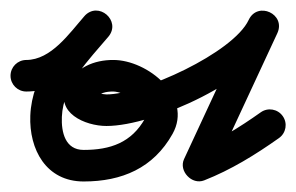

<svg xmlns="http://www.w3.org/2000/svg" viewBox="-50 -315 563 365"><path d="M-30 -170.9C-29.9 -154.3 -16.5 -141 0.1 -141C70.7 -141.2 112.9 -196.4 155.5 -244.6C168.6 -259.4 163.5 -276.8 152.1 -286.7C140.6 -296.5 122.7 -298.9 110 -283.8C63.1 -227.9 10.8 -172.8 7.6 -95.2C7.6 -95.2 7.6 -95.2 7.6 -95.2C7.6 -95.2 7.6 -95.2 7.6 -95.2C5.1 -31 37.6 30 109 30C181.7 30 241.6 4.6 278 -60.4C317.5 -130.9 230.3 -201.2 165.3 -201C165.3 -201 165.4 -201 165.5 -201C165.5 -201 165.6 -201 165.6 -201C128.9 -201.2 93.3 -186.5 77 -151.7C53.2 -100.6 112.1 -75.5 152.4 -75.5C243.4 -75.5 436 -163.5 477.2 -251.8C485.6 -269.9 476.2 -285.3 462.6 -291.6C449 -298 431.2 -295.2 422.8 -277.1C381.8 -189 340.9 -100.8 299.9 -12.6C294.6 -1.2 298.3 11.2 306.3 19.6C314.2 28.1 326.4 32.5 338.1 27.9C389.1 7.9 435.8 -21 480.3 -52.5C493.9 -62.1 497.1 -80.8 487.5 -94.3C477.9 -107.9 459.2 -111.1 445.7 -101.5C445.7 -101.5 445.7 -101.5 445.7 -101.5C405.1 -72.7 362.6 -46.2 316.2 -27.9C304.5 -23.3 311.4 -7.5 322.5 4.4C333.7 16.2 349 24 354.3 12.6C395.3 -75.5 436.3 -163.7 477.2 -251.8C485.6 -270 476.3 -285.4 462.7 -291.7C449.1 -298 431.3 -295.3 422.8 -277.2C393.5 -214.3 219.7 -135.5 152.4 -135.5C146.1 -135.5 129.3 -139.5 129.5 -139.3C132 -135.7 129.5 -122.4 131.4 -126.3C137.2 -138.8 152.9 -141.1 165.2 -141C165.2 -141 165.3 -141 165.3 -141C165.4 -141 165.5 -141 165.5 -141C183.3 -141 240 -115.3 225.6 -89.6C200 -43.9 159.9 -30 109 -30C73.9 -30 66.4 -63.7 67.6 -92.8C67.6 -92.8 67.6 -92.8 67.6 -92.8C67.6 -92.8 67.6 -92.8 67.6 -92.8C70.1 -153.9 118.9 -201 156 -245.2C168.7 -260.3 163.8 -277.5 152.6 -287.2C141.3 -296.9 123.6 -299.1 110.5 -284.3C82 -252 47.4 -201.1 -0.1 -201C-16.7 -200.9 -30 -187.5 -30 -170.9Z"/></svg>

Font: FRB American Cursive
Style: Bold Italic
Weight: 700
Italic angle: -25°
Version: Version 2.0;Modular Font Editor K font №1